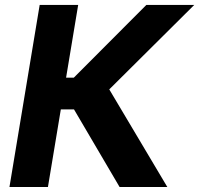

<svg xmlns="http://www.w3.org/2000/svg" viewBox="-20 -747 796 767"><path d="M457.7 0H648.4L416.5 -389.9L756 -727.3H564.6L274.9 -436.8H244L292.3 -727.3H138.5L17.8 0H171.5L223 -310H275.6Z"/></svg>

Font: Magic Ui Pro
Style: Bold Italic
Weight: 700
Italic angle: -9.39999°
Designer: Stefan Endress, Andreas Faust
Version: Version 1.000;FEAKit 1.0